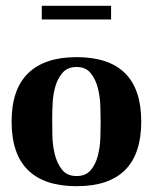

<svg xmlns="http://www.w3.org/2000/svg" viewBox="-20 -632 527 662"><path d="M20 -213Q20 -324 77 -379.5Q134 -435 244 -435Q467 -435 467 -213Q467 10 244 10Q133 10 76.5 -45.5Q20 -101 20 -213ZM244 -25Q276 -25 293 -45.5Q310 -66 317.5 -95.5Q325 -125 326 -157Q327 -189 327 -211Q327 -233 326 -265.5Q325 -298 317.5 -328Q310 -358 293 -379.5Q276 -401 244 -401Q213 -401 196 -381.5Q179 -362 171 -334.5Q163 -307 161.5 -276.5Q160 -246 160 -224Q160 -201 160.5 -167Q161 -133 168.5 -101.5Q176 -70 193.5 -47.5Q211 -25 244 -25ZM124 -565V-612H363V-565Z"/></svg>

Font: Gamine
Style: Bold
Weight: 700
Designer: Tapiwanashe Sebastian Garikayi
Version: Version 1.000